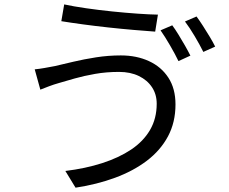

<svg xmlns="http://www.w3.org/2000/svg" viewBox="-20 -805 1040 871"><path d="M690.9 -334.4Q690.9 -377 669.6 -409.2Q648.3 -441.5 610 -460.1Q571.7 -478.8 520 -478.8Q462.8 -478.8 411.4 -469.8Q360.1 -460.8 318.7 -449Q277.2 -437.2 247.5 -428.4Q223.7 -421.7 202.4 -413.6Q181.1 -405.5 163 -398.3L137.5 -490.4Q158.4 -492.4 182.6 -496.7Q206.8 -500.9 229.3 -505.3Q264.9 -513.7 312.5 -524.9Q360 -536.2 415.5 -544.9Q471 -553.6 528.2 -553.6Q599.4 -553.6 655.6 -527.8Q711.8 -502 743.9 -452.5Q776.1 -403 776.1 -331.4Q776.1 -250.2 742.1 -186.5Q708.1 -122.9 646.6 -76.1Q585 -29.3 502.4 1.2Q419.7 31.8 322.7 46.4L276.5 -29.4Q367.9 -40.6 443.6 -65Q519.3 -89.4 574.9 -126.5Q630.4 -163.6 660.7 -215.6Q690.9 -267.6 690.9 -334.4ZM271.2 -785Q312.5 -776 370 -767.7Q427.4 -759.4 488.7 -753.1Q550 -746.8 604.8 -743Q659.7 -739.2 696.4 -738.6L684 -661.5Q642.6 -664.5 587.1 -669.2Q531.6 -673.9 471.9 -680.4Q412.2 -686.9 356.6 -694.4Q301 -701.9 258.2 -708.9ZM761.4 -690.2Q774.4 -672.8 789.5 -648.2Q804.7 -623.6 819.1 -598.3Q833.5 -573 843.7 -552.6L789.6 -527.8Q774.8 -558.8 751.5 -598.9Q728.3 -639 708.3 -667.4ZM871.6 -730.2Q885.2 -711.8 901.1 -687Q917.1 -662.1 932 -637.3Q946.9 -612.5 956.1 -593.6L902.4 -569.5Q886.1 -602.3 863.2 -640.9Q840.3 -679.5 819.1 -707.5Z"/></svg>

Font: Noto Sans KR Thin
Style: Regular
Weight: 100
Designer: Ryoko NISHIZUKA 西塚涼子 (kana, bopomofo & ideographs); Paul D. Hunt (Latin, Greek & Cyrillic); Sandoll Communications 산돌커뮤니
Foundry: Adobe
Version: Version 2.004-H2;hotconv 1.0.118;makeotfexe 2.5.65603